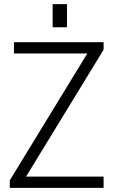

<svg xmlns="http://www.w3.org/2000/svg" viewBox="-20 -903 545 923"><path d="M27 -36 426 -689 448 -646H47V-700H478V-664L79 -11L55 -54H478V0H27ZM302 -883V-772H233V-883Z"/></svg>

Font: Pathway Extreme 8pt Thin
Style: Regular
Weight: 100
Designer: Eduardo Rodriguez Tunni
Foundry: Eduardo Rodriguez Tunni
Version: Version 1.000